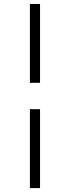

<svg xmlns="http://www.w3.org/2000/svg" viewBox="-20 -756 355 974"><path d="M183.1 -335.9V-735.8H131.8V-335.9ZM183.1 198.2V-202.1H131.8V198.2Z"/></svg>

Font: Galatia SIL
Style: Regular
Weight: 400
Designer: Development by SIL's NRSI team
Version: Version 2.1